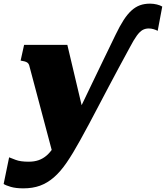

<svg xmlns="http://www.w3.org/2000/svg" viewBox="-63 -789 909 1052"><path d="M-13 73Q-3 77 23 87Q49 97 94 97Q125 97 149 88.5Q173 80 192.5 63Q212 46 227.5 22Q243 -2 256 -32L336 -114Q362 -167 388 -220.5Q414 -274 441.5 -332Q469 -390 501 -455.5Q533 -521 570 -598Q593 -646 614 -678.5Q635 -711 657 -731Q679 -751 703.5 -760Q728 -769 759 -769Q778 -769 796.5 -764.5Q815 -760 826 -753L801 -620Q792 -625 779 -629Q766 -633 752 -633Q733 -633 718 -624.5Q703 -616 686.5 -593.5Q670 -571 647 -527Q617 -472 588 -418Q559 -364 531 -311Q503 -258 476.5 -207.5Q450 -157 425 -110Q400 -63 376 -20Q337 51 302.5 101.5Q268 152 232 183Q196 214 156 228.5Q116 243 65 243Q24 243 -3.5 235Q-31 227 -43 219ZM97 -431Q95 -437 91.5 -441.5Q88 -446 80.5 -449.5Q73 -453 60 -455L50 -457L69 -543H306L401 -142L312 -5L235 88Z"/></svg>

Font: Roboto Serif Black
Style: Italic
Weight: 900
Italic angle: -10°
Version: Version 1.008